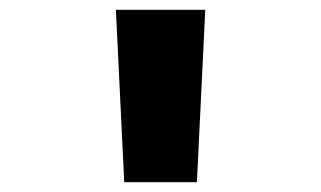

<svg xmlns="http://www.w3.org/2000/svg" viewBox="-20 -730 654 391"><path d="M233 -359H381L398 -710H216Z"/></svg>

Font: Intel One Mono
Style: Bold
Weight: 700
Monospace: yes
Designer: Fred Shallcrass
Foundry: Frere-Jones Type LLC
Version: Version 1.400;hotconv 1.1.0;makeotfexe 2.6.0;FJTRelease1.4